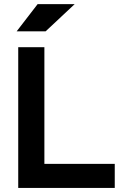

<svg xmlns="http://www.w3.org/2000/svg" viewBox="-20 -926 626 946"><path d="M69.8 0V-693.4H198.7V0ZM69.8 0V-118.7H545.4V0ZM62 -771.5 165.5 -905.8H348.1L204.6 -771.5Z"/></svg>

Font: Cascadia Code PL
Style: Regular
Weight: 400
Monospace: yes
Designer: Aaron Bell
Foundry: Saja Typeworks
Version: Version 2102.003